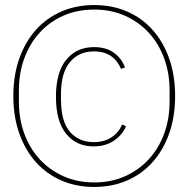

<svg xmlns="http://www.w3.org/2000/svg" viewBox="-20 -730 748 762"><path d="M354 12Q283 12 224 -13.5Q165 -39 122.5 -86.5Q80 -134 56.5 -200.5Q33 -267 33 -349Q33 -431 56.5 -497.5Q80 -564 122.5 -611.5Q165 -659 224 -684.5Q283 -710 354 -710Q425 -710 484 -684.5Q543 -659 585.5 -611.5Q628 -564 651.5 -497.5Q675 -431 675 -349Q675 -267 651.5 -200.5Q628 -134 585.5 -86.5Q543 -39 484 -13.5Q425 12 354 12ZM354 -6Q421 -6 476 -30.5Q531 -55 570.5 -98Q610 -141 631.5 -199.5Q653 -258 653 -327V-371Q653 -440 631.5 -498.5Q610 -557 570.5 -600Q531 -643 476 -667.5Q421 -692 354 -692Q286 -692 231 -667.5Q176 -643 137 -600Q98 -557 76.5 -498.5Q55 -440 55 -371V-327Q55 -258 76.5 -199.5Q98 -141 137.5 -98Q177 -55 232 -30.5Q287 -6 354 -6ZM351 -149Q283 -149 242.5 -199Q202 -249 202 -346Q202 -443 243 -493Q284 -543 353 -543Q402 -543 433 -520Q464 -497 476 -462L460 -457Q447 -489 420.5 -507.5Q394 -526 353 -526Q293 -526 257.5 -483.5Q222 -441 222 -356V-336Q222 -248 257.5 -207Q293 -166 352 -166Q394 -166 422.5 -185Q451 -204 465 -236L480 -229Q466 -195 432.5 -172Q399 -149 351 -149Z"/></svg>

Font: IBM Plex Sans Devanagari Thin
Style: Regular
Weight: 100
Designer: Mike Abbink, Paul van der Laan, Pieter van Rosmalen, Erin McLaughlin
Foundry: Bold Monday
Version: Version 1.1